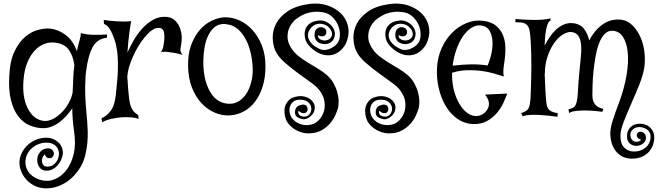

<svg xmlns="http://www.w3.org/2000/svg" viewBox="-20 -639 3622 1057"><path d="M423.8 279.3Q408.2 305.7 386.7 328.6Q365.2 351.6 338.9 367.7Q312.5 383.8 283.2 391.6Q253.9 399.4 222.7 397.5Q187.5 394.5 161.1 378.9Q134.8 363.3 117.2 340.3Q99.6 317.4 92.3 291.5Q85 265.6 87.9 243.2Q90.8 219.7 103 197.3Q115.2 174.8 134.8 157.2Q154.3 139.6 181.6 128.9Q209 118.2 243.2 119.1Q258.8 120.1 274.4 127Q290 133.8 302.2 145.5Q314.5 157.2 320.8 173.3Q327.1 189.5 326.2 207Q324.2 224.6 315.9 242.2Q307.6 259.8 294.4 273.9Q281.2 288.1 263.7 295.4Q246.1 302.7 226.6 299.8Q205.1 296.9 194.3 277.8Q183.6 258.8 185.1 237.3Q186.5 215.8 200.7 197.8Q214.8 179.7 243.2 177.7Q262.7 176.8 272 191.9Q281.2 207 273.4 219.7Q264.6 233.4 249 231.9Q233.4 230.5 226.6 210.9Q218.8 216.8 214.4 228Q210 239.3 210.9 250.5Q211.9 261.7 218.8 270Q225.6 278.3 240.2 278.3Q257.8 278.3 270 271Q282.2 263.7 290 252.4Q297.9 241.2 301.3 229Q304.7 216.8 304.7 207Q304.7 197.3 300.8 186Q296.9 174.8 288.1 165.5Q279.3 156.2 264.6 150.9Q250 145.5 228.5 146.5Q209 147.5 189.9 155.3Q170.9 163.1 155.3 176.8Q139.6 190.4 129.9 210Q120.1 229.5 120.1 252.9Q120.1 277.3 130.4 296.9Q140.6 316.4 158.2 329.6Q175.8 342.8 198.2 350.1Q220.7 357.4 245.1 356.4Q268.6 355.5 297.9 339.4Q327.1 323.2 350.6 290.5Q374 257.8 386.2 206.5Q398.4 155.3 387.7 83Q382.8 48.8 380.4 17.6Q377.9 -13.7 377.9 -43Q365.2 -24.4 348.1 -4.4Q331.1 15.6 310.1 31.7Q289.1 47.9 263.7 58.1Q238.3 68.4 209 66.4Q173.8 64.5 140.1 49.8Q106.4 35.2 80.6 1.5Q54.7 -32.2 40.5 -86.9Q26.4 -141.6 31.2 -223.6Q35.2 -305.7 60.5 -357.4Q85.9 -409.2 120.1 -437.5Q154.3 -465.8 191.9 -475.1Q229.5 -484.4 257.8 -481.4Q299.8 -476.6 340.3 -447.3Q380.9 -418 403.3 -357.4Q411.1 -394.5 418.5 -418.9Q425.8 -443.4 424.8 -457Q456.1 -448.2 493.2 -447.3Q530.3 -446.3 569.3 -449.2L568.4 -430.7Q524.4 -426.8 499.5 -394Q474.6 -361.3 460.9 -290Q452.1 -245.1 450.2 -203.1Q448.2 -161.1 449.2 -121.6Q450.2 -82 453.6 -44.4Q457 -6.8 460 30.3Q461.9 52.7 462.9 83Q463.9 113.3 460.9 146.5Q458 179.7 449.7 214.4Q441.4 249 423.8 279.3ZM383.8 -217.8Q384.8 -249 389.6 -279.3Q382.8 -331.1 358.9 -364.7Q335 -398.4 283.2 -404.3Q252.9 -408.2 223.6 -397Q194.3 -385.7 170.4 -359.9Q146.5 -334 129.9 -293.5Q113.3 -252.9 109.4 -197.3Q104.5 -141.6 113.8 -98.1Q123 -54.7 142.1 -25.9Q161.1 2.9 186.5 16.1Q211.9 29.3 239.3 26.4Q263.7 22.5 287.1 6.8Q310.5 -8.8 329.6 -30.8Q348.6 -52.7 361.8 -78.6Q375 -104.5 379.9 -129.9Q380.9 -151.4 381.8 -172.4Q382.8 -193.4 383.8 -217.8Z M980.5 -420.9Q979.5 -404.3 977.1 -392.6Q974.6 -380.9 973.6 -371.6Q972.7 -362.3 974.6 -354.5Q976.6 -346.7 985.4 -336.9Q959 -344.7 937.5 -348.1Q916 -351.6 899.4 -353.5Q880.9 -354.5 866.2 -353.5Q876 -367.2 879.4 -383.8Q882.8 -400.4 884.8 -424.8Q885.7 -442.4 882.8 -460.9Q879.9 -479.5 863.3 -484.4Q856.4 -485.4 848.6 -485.4Q840.8 -485.4 831.1 -481Q821.3 -476.6 808.6 -466.8Q795.9 -457 780.3 -438.5Q757.8 -412.1 740.2 -382.3Q722.7 -352.5 710 -323.2Q697.3 -293.9 689.9 -268.1Q682.6 -242.2 681.6 -223.6Q681.6 -220.7 680.7 -219.7Q682.6 -181.6 685.5 -148.4Q688.5 -115.2 691.4 -91.8Q694.3 -69.3 699.7 -54.7Q705.1 -40 711.9 -30.8Q718.8 -21.5 726.6 -15.6Q734.4 -9.8 741.2 -4.9L743.2 15.6Q729.5 9.8 704.1 7.3Q678.7 4.9 649.9 6.8Q621.1 8.8 591.8 15.6Q562.5 22.5 542 34.2L539.1 11.7Q566.4 1 589.4 -28.8Q612.3 -58.6 618.2 -122.1Q621.1 -153.3 624.5 -186.5Q627.9 -219.7 628.9 -253.9Q629.9 -288.1 627.9 -324.2Q626 -360.4 617.2 -398.4Q609.4 -425.8 599.6 -449.2Q591.8 -468.8 579.6 -485.8Q567.4 -502.9 552.7 -506.8L550.8 -529.3Q562.5 -527.3 580.6 -525.4Q598.6 -523.4 619.1 -522Q639.6 -520.5 661.1 -520.5Q682.6 -520.5 702.1 -522.5Q698.2 -504.9 691.9 -457Q685.5 -409.2 681.6 -349.6Q694.3 -378.9 714.8 -415Q735.4 -451.2 762.7 -481.4Q790 -511.7 824.2 -530.8Q858.4 -549.8 899.4 -545.9Q923.8 -543 939.9 -529.3Q956.1 -515.6 965.3 -497.1Q974.6 -478.5 978 -458Q981.4 -437.5 980.5 -420.9Z M1215.8 -543.9Q1256.8 -544.9 1296.9 -527.3Q1336.9 -509.8 1369.1 -474.6Q1401.4 -439.5 1421.4 -389.2Q1441.4 -338.9 1441.4 -274.4Q1441.4 -210 1425.3 -160.6Q1409.2 -111.3 1382.3 -77.1Q1355.5 -43 1320.8 -24.9Q1286.1 -6.8 1248 -3.9Q1205.1 -1 1164.1 -18.1Q1123 -35.2 1090.3 -69.8Q1057.6 -104.5 1037.1 -155.8Q1016.6 -207 1015.6 -273.4Q1013.7 -341.8 1032.7 -392.1Q1051.8 -442.4 1081.1 -475.6Q1110.4 -508.8 1146.5 -525.4Q1182.6 -542 1215.8 -543.9ZM1256.8 -68.4Q1277.3 -70.3 1300.8 -85.9Q1324.2 -101.6 1341.8 -132.3Q1359.4 -163.1 1367.7 -208.5Q1376 -253.9 1366.2 -315.4Q1356.4 -377 1336.9 -415Q1317.4 -453.1 1294.4 -474.1Q1271.5 -495.1 1248 -501.5Q1224.6 -507.8 1207 -506.8Q1178.7 -504.9 1159.2 -487.8Q1139.6 -470.7 1126.5 -443.8Q1113.3 -417 1106.9 -382.8Q1100.6 -348.6 1099.6 -311.5Q1097.7 -264.6 1106.4 -217.8Q1115.2 -170.9 1136.7 -133.8Q1157.2 -97.7 1188.5 -81.1Q1219.7 -64.5 1256.8 -68.4Z M1840.8 -43.9Q1835 -23.4 1823.7 0Q1812.5 23.4 1793.9 43.9Q1775.4 64.5 1749.5 78.6Q1723.6 92.8 1690.4 94.7Q1667 96.7 1646 91.3Q1625 85.9 1607.9 76.2Q1590.8 66.4 1578.1 53.7Q1565.4 41 1558.6 28.3Q1546.9 2.9 1545.9 -22.9Q1544.9 -48.8 1555.7 -68.4Q1571.3 -93.8 1589.4 -100.6Q1607.4 -107.4 1624 -109.4Q1639.6 -111.3 1656.2 -107.4Q1672.9 -103.5 1685.5 -94.7Q1698.2 -85.9 1706.1 -72.8Q1713.9 -59.6 1712.9 -43Q1711.9 -29.3 1705.6 -18.1Q1699.2 -6.8 1689.5 1.5Q1679.7 9.8 1668.9 14.2Q1658.2 18.6 1649.4 17.6Q1635.7 15.6 1621.1 8.3Q1606.4 1 1604.5 -13.7Q1602.5 -28.3 1607.9 -40.5Q1613.3 -52.7 1625 -57.6Q1642.6 -64.5 1652.8 -63Q1663.1 -61.5 1667.5 -55.7Q1671.9 -49.8 1672.9 -43Q1673.8 -36.1 1672.9 -32.2Q1669.9 -22.5 1663.1 -18.6Q1657.2 -14.6 1647.5 -16.1Q1637.7 -17.6 1623 -29.3Q1620.1 -18.6 1624 -11.7Q1627.9 -4.9 1633.8 -2Q1640.6 2 1651.4 2.9Q1671.9 4.9 1683.6 -10.3Q1695.3 -25.4 1693.8 -43.9Q1692.4 -62.5 1675.8 -77.1Q1659.2 -91.8 1624 -89.8Q1602.5 -87.9 1590.8 -76.2Q1579.1 -64.5 1575.2 -48.3Q1571.3 -32.2 1575.7 -14.6Q1580.1 2.9 1590.8 15.6Q1602.5 29.3 1617.2 37.1Q1631.8 44.9 1647.5 47.9Q1663.1 50.8 1678.7 49.3Q1694.3 47.9 1708 42Q1723.6 35.2 1739.3 17.6Q1754.9 0 1762.7 -24.9Q1770.5 -49.8 1766.1 -80.6Q1761.7 -111.3 1737.3 -143.6Q1724.6 -161.1 1691.4 -185.1Q1658.2 -209 1620.1 -236.8Q1582 -264.6 1547.4 -294.9Q1512.7 -325.2 1497.1 -357.4Q1482.4 -388.7 1481.4 -429.7Q1480.5 -470.7 1500 -508.8Q1519.5 -546.9 1564 -577.1Q1608.4 -607.4 1683.6 -617.2Q1737.3 -624 1781.7 -609.4Q1826.2 -594.7 1855.5 -566.4Q1884.8 -538.1 1895 -498.5Q1905.3 -459 1890.6 -416Q1886.7 -402.3 1877.4 -387.7Q1868.2 -373 1854 -360.4Q1839.8 -347.7 1820.3 -340.3Q1800.8 -333 1777.3 -335Q1759.8 -335.9 1740.2 -344.2Q1720.7 -352.5 1704.1 -365.7Q1687.5 -378.9 1674.8 -395.5Q1662.1 -412.1 1659.2 -430.7Q1651.4 -471.7 1672.4 -497.1Q1693.4 -522.5 1737.3 -526.4Q1756.8 -527.3 1773.4 -520Q1790 -512.7 1801.8 -501Q1813.5 -489.3 1819.3 -474.1Q1825.2 -459 1823.2 -446.3Q1817.4 -402.3 1774.4 -396.5Q1758.8 -394.5 1740.7 -401.4Q1722.7 -408.2 1714.8 -427.7Q1710 -441.4 1712.9 -459.5Q1715.8 -477.5 1732.4 -486.3Q1740.2 -490.2 1749.5 -489.3Q1758.8 -488.3 1765.6 -483.9Q1772.5 -479.5 1775.4 -471.7Q1778.3 -463.9 1775.4 -453.1Q1772.5 -446.3 1766.6 -442.4Q1761.7 -439.5 1752.9 -439Q1744.1 -438.5 1729.5 -445.3Q1730.5 -432.6 1736.8 -426.8Q1743.2 -420.9 1751 -418.9Q1759.8 -416 1769.5 -416Q1787.1 -418 1796.4 -426.3Q1805.7 -434.6 1807.6 -445.8Q1809.6 -457 1803.7 -469.7Q1797.9 -482.4 1784.2 -494.1Q1764.6 -508.8 1738.3 -508.3Q1711.9 -507.8 1692.4 -486.3Q1667 -455.1 1679.2 -424.8Q1691.4 -394.5 1728.5 -375Q1734.4 -372.1 1742.7 -368.2Q1751 -364.3 1762.2 -363.8Q1773.4 -363.3 1787.1 -367.2Q1800.8 -371.1 1818.4 -382.8Q1844.7 -400.4 1849.6 -429.7Q1854.5 -459 1845.2 -488.3Q1835.9 -517.6 1814 -541Q1792 -564.5 1763.7 -570.3Q1732.4 -576.2 1707.5 -573.7Q1682.6 -571.3 1663.1 -564Q1643.6 -556.6 1627.9 -546.4Q1612.3 -536.1 1600.6 -526.4Q1595.7 -521.5 1585.9 -508.8Q1576.2 -496.1 1569.3 -477.1Q1562.5 -458 1563 -433.1Q1563.5 -408.2 1580.1 -379.9Q1595.7 -352.5 1620.6 -332.5Q1645.5 -312.5 1673.3 -295.4Q1701.2 -278.3 1728.5 -262.2Q1755.9 -246.1 1777.3 -227.5Q1800.8 -208 1814.9 -183.1Q1829.1 -158.2 1836.4 -132.3Q1843.8 -106.4 1844.2 -83Q1844.7 -59.6 1840.8 -43.9Z M2285.2 -43.9Q2279.3 -23.4 2268.1 0Q2256.8 23.4 2238.3 43.9Q2219.7 64.5 2193.8 78.6Q2168 92.8 2134.8 94.7Q2111.3 96.7 2090.3 91.3Q2069.3 85.9 2052.2 76.2Q2035.2 66.4 2022.5 53.7Q2009.8 41 2002.9 28.3Q1991.2 2.9 1990.2 -22.9Q1989.3 -48.8 2000 -68.4Q2015.6 -93.8 2033.7 -100.6Q2051.8 -107.4 2068.4 -109.4Q2084 -111.3 2100.6 -107.4Q2117.2 -103.5 2129.9 -94.7Q2142.6 -85.9 2150.4 -72.8Q2158.2 -59.6 2157.2 -43Q2156.2 -29.3 2149.9 -18.1Q2143.6 -6.8 2133.8 1.5Q2124 9.8 2113.3 14.2Q2102.5 18.6 2093.8 17.6Q2080.1 15.6 2065.4 8.3Q2050.8 1 2048.8 -13.7Q2046.9 -28.3 2052.2 -40.5Q2057.6 -52.7 2069.3 -57.6Q2086.9 -64.5 2097.2 -63Q2107.4 -61.5 2111.8 -55.7Q2116.2 -49.8 2117.2 -43Q2118.2 -36.1 2117.2 -32.2Q2114.3 -22.5 2107.4 -18.6Q2101.6 -14.6 2091.8 -16.1Q2082 -17.6 2067.4 -29.3Q2064.5 -18.6 2068.4 -11.7Q2072.3 -4.9 2078.1 -2Q2085 2 2095.7 2.9Q2116.2 4.9 2127.9 -10.3Q2139.6 -25.4 2138.2 -43.9Q2136.7 -62.5 2120.1 -77.1Q2103.5 -91.8 2068.4 -89.8Q2046.9 -87.9 2035.2 -76.2Q2023.4 -64.5 2019.5 -48.3Q2015.6 -32.2 2020 -14.6Q2024.4 2.9 2035.2 15.6Q2046.9 29.3 2061.5 37.1Q2076.2 44.9 2091.8 47.9Q2107.4 50.8 2123 49.3Q2138.7 47.9 2152.3 42Q2168 35.2 2183.6 17.6Q2199.2 0 2207 -24.9Q2214.8 -49.8 2210.4 -80.6Q2206.1 -111.3 2181.6 -143.6Q2168.9 -161.1 2135.7 -185.1Q2102.5 -209 2064.5 -236.8Q2026.4 -264.6 1991.7 -294.9Q1957 -325.2 1941.4 -357.4Q1926.8 -388.7 1925.8 -429.7Q1924.8 -470.7 1944.3 -508.8Q1963.9 -546.9 2008.3 -577.1Q2052.7 -607.4 2127.9 -617.2Q2181.6 -624 2226.1 -609.4Q2270.5 -594.7 2299.8 -566.4Q2329.1 -538.1 2339.4 -498.5Q2349.6 -459 2335 -416Q2331.1 -402.3 2321.8 -387.7Q2312.5 -373 2298.3 -360.4Q2284.2 -347.7 2264.6 -340.3Q2245.1 -333 2221.7 -335Q2204.1 -335.9 2184.6 -344.2Q2165 -352.5 2148.4 -365.7Q2131.8 -378.9 2119.1 -395.5Q2106.4 -412.1 2103.5 -430.7Q2095.7 -471.7 2116.7 -497.1Q2137.7 -522.5 2181.6 -526.4Q2201.2 -527.3 2217.8 -520Q2234.4 -512.7 2246.1 -501Q2257.8 -489.3 2263.7 -474.1Q2269.5 -459 2267.6 -446.3Q2261.7 -402.3 2218.8 -396.5Q2203.1 -394.5 2185.1 -401.4Q2167 -408.2 2159.2 -427.7Q2154.3 -441.4 2157.2 -459.5Q2160.2 -477.5 2176.8 -486.3Q2184.6 -490.2 2193.8 -489.3Q2203.1 -488.3 2210 -483.9Q2216.8 -479.5 2219.7 -471.7Q2222.7 -463.9 2219.7 -453.1Q2216.8 -446.3 2210.9 -442.4Q2206.1 -439.5 2197.3 -439Q2188.5 -438.5 2173.8 -445.3Q2174.8 -432.6 2181.2 -426.8Q2187.5 -420.9 2195.3 -418.9Q2204.1 -416 2213.9 -416Q2231.4 -418 2240.7 -426.3Q2250 -434.6 2252 -445.8Q2253.9 -457 2248 -469.7Q2242.2 -482.4 2228.5 -494.1Q2209 -508.8 2182.6 -508.3Q2156.2 -507.8 2136.7 -486.3Q2111.3 -455.1 2123.5 -424.8Q2135.7 -394.5 2172.9 -375Q2178.7 -372.1 2187 -368.2Q2195.3 -364.3 2206.5 -363.8Q2217.8 -363.3 2231.4 -367.2Q2245.1 -371.1 2262.7 -382.8Q2289.1 -400.4 2293.9 -429.7Q2298.8 -459 2289.6 -488.3Q2280.3 -517.6 2258.3 -541Q2236.3 -564.5 2208 -570.3Q2176.8 -576.2 2151.9 -573.7Q2127 -571.3 2107.4 -564Q2087.9 -556.6 2072.3 -546.4Q2056.6 -536.1 2044.9 -526.4Q2040 -521.5 2030.3 -508.8Q2020.5 -496.1 2013.7 -477.1Q2006.8 -458 2007.3 -433.1Q2007.8 -408.2 2024.4 -379.9Q2040 -352.5 2064.9 -332.5Q2089.8 -312.5 2117.7 -295.4Q2145.5 -278.3 2172.9 -262.2Q2200.2 -246.1 2221.7 -227.5Q2245.1 -208 2259.3 -183.1Q2273.4 -158.2 2280.8 -132.3Q2288.1 -106.4 2288.6 -83Q2289.1 -59.6 2285.2 -43.9Z M2385.7 -264.6Q2388.7 -322.3 2410.6 -372.1Q2432.6 -421.9 2467.8 -457.5Q2502.9 -493.2 2547.4 -511.7Q2591.8 -530.3 2639.6 -524.4Q2687.5 -518.6 2713.4 -495.1Q2739.3 -471.7 2750 -442.9Q2760.7 -414.1 2761.7 -385.7Q2762.7 -357.4 2761.7 -341.8Q2760.7 -327.1 2758.3 -309.6Q2755.9 -292 2753.4 -274.9Q2751 -257.8 2751 -242.7Q2751 -227.5 2753.9 -217.8Q2729.5 -225.6 2697.3 -234.9Q2665 -244.1 2627.4 -249Q2589.8 -253.9 2549.3 -252.4Q2508.8 -251 2468.8 -238.3Q2467.8 -201.2 2474.1 -164.6Q2480.5 -127.9 2495.1 -94.7Q2507.8 -66.4 2524.4 -44.9Q2541 -23.4 2560.1 -12.2Q2579.1 -1 2599.1 0Q2619.1 1 2639.6 -11.7Q2656.2 -23.4 2665 -40Q2672.9 -53.7 2671.4 -73.2Q2669.9 -92.8 2650.4 -118.2L2772.5 -124Q2765.6 -104.5 2752.4 -75.2Q2739.3 -45.9 2716.8 -18.6Q2694.3 8.8 2661.1 27.3Q2627.9 45.9 2581.1 43.9Q2534.2 41 2496.6 14.2Q2459 -12.7 2433.6 -55.7Q2408.2 -98.6 2395.5 -152.8Q2382.8 -207 2385.7 -264.6ZM2627.9 -499Q2600.6 -502 2574.7 -485.4Q2548.8 -468.8 2527.8 -438Q2506.8 -407.2 2492.2 -365.2Q2477.5 -323.2 2471.7 -277.3Q2527.3 -284.2 2575.2 -284.7Q2623 -285.2 2664.1 -278.3Q2674.8 -300.8 2683.6 -336.4Q2692.4 -372.1 2691.4 -406.7Q2690.4 -441.4 2676.3 -467.8Q2662.1 -494.1 2627.9 -499Z M3048.8 3.9Q3027.3 1 3001 -2Q2974.6 -4.9 2947.8 -6.3Q2920.9 -7.8 2897 -6.3Q2873 -4.9 2857.4 1L2849.6 -15.6Q2863.3 -21.5 2872.6 -26.4Q2881.8 -31.2 2887.2 -38.6Q2892.6 -45.9 2895.5 -59.1Q2898.4 -72.3 2900.4 -95.7Q2901.4 -111.3 2902.3 -140.1Q2903.3 -168.9 2904.3 -203.6Q2905.3 -238.3 2905.3 -276.4Q2905.3 -314.5 2904.3 -350.1Q2903.3 -385.7 2901.4 -416Q2899.4 -446.3 2896.5 -464.8Q2893.6 -484.4 2886.7 -494.6Q2879.9 -504.9 2869.6 -509.8Q2859.4 -514.6 2846.2 -515.6Q2833 -516.6 2817.4 -516.6V-534.2Q2878.9 -529.3 2928.7 -529.3Q2978.5 -529.3 3009.8 -538.1L3010.7 -525.4Q3004.9 -523.4 3000 -516.1Q2995.1 -508.8 2990.7 -493.2Q2986.3 -477.5 2982.9 -452.1Q2979.5 -426.8 2978.5 -387.7Q2990.2 -411.1 3005.9 -434.6Q3021.5 -458 3040.5 -475.6Q3059.6 -493.2 3082.5 -503.4Q3105.5 -513.7 3131.8 -511.7Q3173.8 -507.8 3194.8 -480.5Q3215.8 -453.1 3223.6 -416Q3252.9 -472.7 3298.3 -504.9Q3343.8 -537.1 3401.4 -530.3Q3435.5 -525.4 3461.9 -499.5Q3488.3 -473.6 3505.4 -435.5Q3522.5 -397.5 3527.8 -351.6Q3533.2 -305.7 3526.4 -262.7Q3518.6 -219.7 3497.6 -168Q3476.6 -116.2 3453.6 -64.5Q3430.7 -12.7 3413.1 33.2Q3395.5 79.1 3395.5 108.4Q3395.5 153.3 3417.5 174.3Q3439.5 195.3 3470.7 195.3Q3486.3 195.3 3502.4 190.4Q3518.6 185.5 3531.7 175.3Q3544.9 165 3553.2 149.9Q3561.5 134.8 3561.5 114.3Q3561.5 85.9 3541 73.2Q3520.5 60.5 3500 60.5Q3479.5 60.5 3464.8 72.8Q3450.2 85 3450.2 103.5Q3450.2 108.4 3451.7 114.7Q3453.1 121.1 3456.5 127Q3460 132.8 3466.8 137.2Q3473.6 141.6 3484.4 141.6Q3493.2 141.6 3499 138.7Q3504.9 135.7 3509.8 130.9Q3496.1 126 3488.8 116.2Q3481.4 106.4 3489.3 93.8Q3493.2 87.9 3501 86.4Q3508.8 85 3517.1 88.4Q3525.4 91.8 3530.8 99.6Q3536.1 107.4 3536.1 119.1Q3536.1 138.7 3520.5 150.9Q3504.9 163.1 3485.4 164.1Q3464.8 165 3448.2 151.9Q3431.6 138.7 3431.6 110.4Q3431.6 81.1 3450.7 61.5Q3469.7 42 3501 42Q3538.1 42 3560.1 64Q3582 85.9 3582 118.2Q3582 134.8 3576.2 154.8Q3570.3 174.8 3556.2 192.4Q3542 210 3518.1 222.2Q3494.1 234.4 3457 234.4Q3433.6 234.4 3412.6 225.6Q3391.6 216.8 3375.5 199.2Q3359.4 181.6 3350.1 156.7Q3340.8 131.8 3339.8 99.6Q3339.8 64.5 3354 21Q3368.2 -22.5 3387.7 -73.2Q3418 -155.3 3429.7 -227.5Q3441.4 -299.8 3435.5 -353.5Q3429.7 -407.2 3407.7 -438.5Q3385.7 -469.7 3348.6 -469.7Q3324.2 -469.7 3306.2 -449.2Q3288.1 -428.7 3276.4 -396.5Q3264.6 -364.3 3257.8 -324.2Q3251 -284.2 3247.1 -244.6Q3243.2 -205.1 3242.2 -171.4Q3241.2 -137.7 3241.2 -117.2Q3241.2 -92.8 3247.6 -78.6Q3253.9 -64.5 3263.2 -56.6Q3272.5 -48.8 3282.7 -45.4Q3293 -42 3301.8 -39.1L3295.9 -23.4Q3285.2 -25.4 3259.8 -27.8Q3234.4 -30.3 3206.1 -30.8Q3177.7 -31.2 3151.9 -28.3Q3126 -25.4 3113.3 -16.6L3109.4 -37.1Q3118.2 -40 3127 -42.5Q3135.7 -44.9 3143.1 -52.7Q3150.4 -60.5 3154.8 -77.6Q3159.2 -94.7 3161.1 -127Q3164.1 -192.4 3170.4 -251Q3176.8 -309.6 3179.7 -353.5Q3180.7 -376 3178.7 -396Q3176.8 -416 3169.9 -431.2Q3163.1 -446.3 3150.4 -454.6Q3137.7 -462.9 3118.2 -462.9Q3097.7 -461.9 3073.2 -445.3Q3048.8 -428.7 3028.3 -398.4Q3007.8 -368.2 2993.7 -325.7Q2979.5 -283.2 2979.5 -232.4L2978.5 -233.4Q2980.5 -199.2 2981.4 -166.5Q2982.4 -133.8 2984.4 -110.4Q2986.3 -85.9 2988.3 -69.8Q2990.2 -53.7 2996.6 -43Q3002.9 -32.2 3015.6 -25.9Q3028.3 -19.5 3050.8 -15.6L3048.8 3.9Z"/></svg>

Font: Mystery Quest
Style: Regular
Weight: 400
Designer: Squid
Foundry: Font Diner, Inc DBA Sideshow
Version: Version 1.000